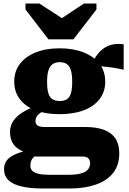

<svg xmlns="http://www.w3.org/2000/svg" viewBox="-20 -827 734 1093"><path d="M256 -603H398L529 -773V-807H458L286 -693L378 -694L204 -807H125V-773ZM684 -430Q645 -439 615.5 -443Q586 -447 562 -449Q538 -451 514 -450L491 -441Q507 -476 524.5 -503Q542 -530 564.5 -547.5Q587 -565 616 -572.5Q645 -580 684 -575ZM319 -177Q240 -177 182 -199Q124 -221 92.5 -263Q61 -305 61 -362Q61 -421 93 -463Q125 -505 183 -528.5Q241 -552 319 -552Q398 -552 456.5 -528.5Q515 -505 547 -463Q579 -421 579 -362Q579 -305 547 -263Q515 -221 456.5 -199Q398 -177 319 -177ZM319 -252Q346 -252 361.5 -262.5Q377 -273 384 -297Q391 -321 391 -361Q391 -401 384 -425.5Q377 -450 361.5 -461.5Q346 -473 319 -473Q295 -473 279 -461.5Q263 -450 255.5 -425.5Q248 -401 248 -361Q248 -321 255 -297Q262 -273 278.5 -262.5Q295 -252 319 -252ZM224 246Q152 246 103 234.5Q54 223 28.5 199Q3 175 3 135Q3 106 19.5 85Q36 64 72.5 49Q109 34 169 22L203 45Q183 56 172 67Q161 78 157 89.5Q153 101 153 117Q153 134 163.5 145Q174 156 197.5 162Q221 168 259 168H368Q413 168 440.5 160.5Q468 153 480.5 138Q493 123 493 102Q493 85 483 74.5Q473 64 449 64H140L151 47Q114 39 88.5 23.5Q63 8 50 -17Q37 -42 37 -75Q37 -111 55.5 -138.5Q74 -166 109.5 -188Q145 -210 195 -226L246 -206Q223 -194 208.5 -183.5Q194 -173 188 -162Q182 -151 182 -139Q182 -120 194.5 -112Q207 -104 235 -104H466Q530 -104 573 -87.5Q616 -71 637.5 -38Q659 -5 659 46Q659 113 624 157.5Q589 202 525 224Q461 246 377 246Z"/></svg>

Font: Roboto Serif 20pt ExtraBold
Style: Regular
Weight: 800
Version: Version 1.008